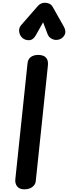

<svg xmlns="http://www.w3.org/2000/svg" viewBox="-20 -1414 508 1434"><path d="M160.5 0Q125.5 0 108.2 -21.8Q91 -43.5 94.5 -75.5L185.5 -940.5Q189 -973.5 211 -988.8Q233 -1004 267 -1004Q286.5 -1004 304 -997Q321.5 -990 331.2 -972.2Q341 -954.5 337.5 -922L247 -60Q244.5 -35.5 222 -17.8Q199.5 0 160.5 0ZM421.5 -1119Q394.5 -1111 369.8 -1122.5Q345 -1134 335.5 -1159L302 -1247.5L248 -1151.5Q228 -1115 198 -1113.8Q168 -1112.5 146.5 -1131.5Q126 -1151 123 -1178.5Q120 -1206 138.5 -1227L263 -1369.5Q274 -1382 287.8 -1387.8Q301.5 -1393.5 315.5 -1393.5Q332.5 -1393.5 348.2 -1386.5Q364 -1379.5 374.5 -1361L456 -1216.5Q476.5 -1180 462.8 -1153.8Q449 -1127.5 421.5 -1119Z"/></svg>

Font: Edu NSW ACT Hand
Style: Regular
Weight: 400
Designer: Tina and Corey Anderson, Eben Sorkin, Mirko Velimirovic
Foundry: Sorkin Type Co.
Version: Version 2.000